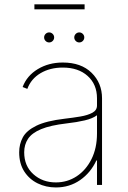

<svg xmlns="http://www.w3.org/2000/svg" viewBox="-20 -837 581 869"><path d="M233 11.4Q188.2 11.4 150.4 -7.1Q112.6 -25.6 89.7 -61.1Q66.8 -96.6 66.8 -147.7Q66.8 -184.7 83.3 -215.4Q99.8 -246.1 144.4 -267.9Q188.9 -289.8 272.7 -299.7Q310.4 -304 343.8 -309.7Q377.1 -315.3 398.1 -326.7Q419 -338.1 419 -359.4V-392Q419 -454.9 376.8 -493.1Q334.5 -531.2 264.2 -531.2Q206.7 -531.2 163.7 -505.9Q120.7 -480.5 103.7 -434.7L82.4 -443.2Q101.6 -494.3 150.9 -524.1Q200.3 -554 264.2 -554Q347.3 -554 394.5 -507.6Q441.8 -461.3 441.8 -392V0H419V-110.8H416.2Q390.6 -55.4 342.7 -22Q294.7 11.4 233 11.4ZM233 -11.4Q284.8 -11.4 327.1 -39.2Q369.3 -67.1 394.2 -117Q419 -166.9 419 -233V-315.3Q398.8 -300.4 363.5 -292.1Q328.1 -283.7 281.2 -278.4Q208.1 -269.9 166.2 -252.5Q124.3 -235.1 106.9 -208.8Q89.5 -182.5 89.5 -147.7Q89.5 -85.9 130.9 -48.7Q172.2 -11.4 233 -11.4ZM202.4 -644.9Q193.2 -644.9 186.4 -651.6Q179.7 -658.4 179.7 -667.6Q179.7 -676.8 186.4 -683.6Q193.2 -690.3 202.4 -690.3Q211.6 -690.3 218.4 -683.6Q225.1 -676.8 225.1 -667.6Q225.1 -658.4 218.4 -651.6Q211.6 -644.9 202.4 -644.9ZM338.8 -644.9Q329.5 -644.9 322.8 -651.6Q316.1 -658.4 316.1 -667.6Q316.1 -676.8 322.8 -683.6Q329.5 -690.3 338.8 -690.3Q348 -690.3 354.8 -683.6Q361.5 -676.8 361.5 -667.6Q361.5 -658.4 354.8 -651.6Q348 -644.9 338.8 -644.9ZM362.9 -817.5V-794.7H135.7V-817.5Z"/></svg>

Font: Inter Thin BETA
Style: Regular
Weight: 100
Designer: Rasmus Andersson
Foundry: rsms
Version: Version 3.011;git-f93a4a705